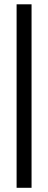

<svg xmlns="http://www.w3.org/2000/svg" viewBox="-20 -747 228 909"><path d="M129.4 142.1H58.6V-726.6H129.4Z"/></svg>

Font: Greenwashing Machine
Style: Regular
Weight: 400
Designer: Tup Wanders
Foundry: Free font, DO NOT SELL
Version: Version 1.00;August 10, 2023;FontCreator 11.5.0.2430 64-bit